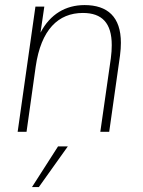

<svg xmlns="http://www.w3.org/2000/svg" viewBox="-20 -519 564 756"><path d="M49.5 0H84.5L120.5 -256.5C141.5 -402.5 209.5 -468 306.5 -468C381.5 -468 420 -428.5 420 -341.5C420 -325.5 419 -308.5 416.5 -290L375 0H410L452.5 -300C455 -318.5 456 -335.5 456 -350.5C456 -452.5 403.5 -499 313 -499C239 -499 177.5 -463.5 139.5 -390.5L154.5 -493H119.5ZM106 217.5H133L247 57.5H208.5Z"/></svg>

Font: HK Grotesk ExtraLight
Style: Italic
Weight: 200
Italic angle: -16°
Designer: Alfredo Marco Pradil
Foundry: Hanken Design Co.
Version: Version 3.001;FEAKit 1.0